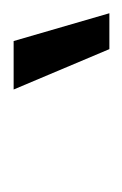

<svg xmlns="http://www.w3.org/2000/svg" viewBox="32 -808 185 290"><g transform="rotate(-90 125.0 -662.5)"><path d="M196.3 -590.3 135.3 -734.9H208.5L250.5 -590.3Z"/></g></svg>

Font: Inter 28pt Light
Style: Italic
Weight: 300
Italic angle: -9.3988°
Designer: Rasmus Andersson
Foundry: rsms
Version: Version 4.001;git-66647c0bb